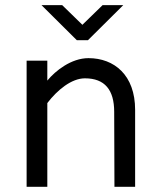

<svg xmlns="http://www.w3.org/2000/svg" viewBox="-20 -723 611 743"><path d="M277.3 -567.4H320.3L457 -703.1H377L298.8 -627L220.7 -703.1H140.6ZM83 -488.3V0H163.1V-324.2C202.1 -375 256.8 -419.9 308.6 -419.9C385.7 -419.9 421.9 -375 421.9 -290L422.9 0H502.9V-297.9C502.9 -432.6 421.9 -498 322.3 -498C255.9 -498 194.3 -449.2 163.1 -411.1V-488.3Z"/></svg>

Font: Sen-gleads
Style: Regular
Weight: 400
Designer: Kosal Sen, Philatype
Foundry: Philatype
Version: Version 1.004; ttfautohint (v1.8.3)